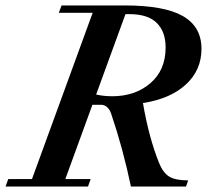

<svg xmlns="http://www.w3.org/2000/svg" viewBox="-39 -683 789 703"><path d="M-18.6 0 -8.8 -27.3H78.1L300.3 -636.2H176.3L186.5 -663.1H417Q563 -663.1 630.9 -624Q698.7 -585 698.7 -504.4Q698.7 -426.3 641.8 -373.8Q585 -321.3 484.4 -305.7Q505.9 -180.2 543 -87.4Q557.6 -50.8 580.3 -36.6Q603 -22.5 649.9 -22.5L642.1 0H440.4Q411.1 -140.1 367.7 -267.6Q362.8 -282.2 353 -290.8Q343.3 -299.3 332 -299.3H299.3L200.2 -27.3H293L283.2 0ZM434.1 -631.3H420.4L313 -336.9Q340.3 -330.6 372.1 -330.6Q456.1 -330.6 511.7 -378.4Q567.4 -426.3 567.4 -509.3Q567.4 -566.9 534.9 -599.1Q502.4 -631.3 434.1 -631.3Z"/></svg>

Font: Elstob SemiBold
Style: Italic
Weight: 600
Italic angle: -20°
Designer: Peter S. Baker
Version: Version 1.015